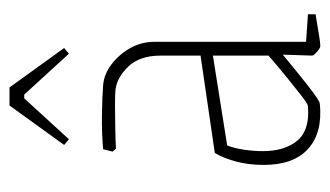

<svg xmlns="http://www.w3.org/2000/svg" viewBox="-165 -519 694 404"><g transform="rotate(-90 182.0 -317.0)"><path d="M166 9Q105 15 71 -15.5Q37 -46 37 -109Q37 -141 44 -167Q51 -193 62 -212L267 -242V-326Q267 -370 244 -394Q221 -418 195 -421Q187 -422 164 -422Q141 -422 115 -421.5Q89 -421 71 -420L65 -427L70 -447Q103 -450 141.5 -449.5Q180 -449 205 -447Q228 -445 248.5 -429.5Q269 -414 282.5 -390.5Q296 -367 296 -339V-20L354 -16V0Q323 5 308.5 7.5Q294 10 287 10Q283 10 275 3Q267 -4 267 -7L269 -69Q233 -39 203 -15.5Q173 8 166 9ZM66 -111Q66 -65 88 -38.5Q110 -12 160 -16Q165 -16 181 -28.5Q197 -41 220 -59.5Q243 -78 267 -99V-216L78 -186Q72 -171 69 -150.5Q66 -130 66 -111ZM91 -519 79 -529 162 -644H200L283 -529L271 -519L185 -613H177Z"/></g></svg>

Font: Grenze Gotisch Thin
Style: Regular
Weight: 100
Designer: Renata Polastri
Foundry: Omnibus-Type
Version: Version 1.001